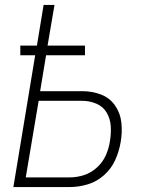

<svg xmlns="http://www.w3.org/2000/svg" viewBox="-20 -755 616 775"><path d="M34 0H262Q298 0 334.5 -11Q371 -22 400.5 -48.5Q430 -75 445.5 -110Q461 -145 467 -181Q474 -220 470 -259Q466 -298 444.5 -329Q423 -360 387.5 -373.5Q352 -387 312 -387H142L166 -532H323V-571H172L200 -735H156L129 -571H62V-532H122ZM262 -39H84L136 -348H312Q342 -348 369 -336.5Q396 -325 410.5 -300.5Q425 -276 427 -246.5Q429 -217 424 -187Q420 -158 408 -130Q396 -102 372.5 -80Q349 -58 320 -48.5Q291 -39 262 -39Z"/></svg>

Font: Iosevka Sparkle Extralight
Style: Italic
Weight: 200
Italic angle: -9°
Designer: Belleve Invis
Foundry: Belleve Invis
Version: Version 4.5.0; ttfautohint (v1.8.3)